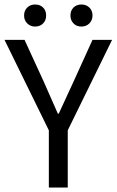

<svg xmlns="http://www.w3.org/2000/svg" viewBox="-21 -833 518 853"><path d="M196 0V-254L-1 -656H88L173 -471Q219 -366 236 -328H240Q297 -450 306 -471L390 -656H477L280 -254V0ZM135 -715Q114 -715 100 -729Q86 -743 86 -764Q86 -786 100 -799.5Q114 -813 135 -813Q157 -813 170.5 -799.5Q184 -786 184 -764Q184 -743 170.5 -729Q157 -715 135 -715ZM341 -715Q319 -715 305.5 -729Q292 -743 292 -764Q292 -786 305.5 -799.5Q319 -813 341 -813Q362 -813 376 -799.5Q390 -786 390 -764Q390 -743 376 -729Q362 -715 341 -715Z"/></svg>

Font: Toshiba Sans
Style: Regular
Weight: 400
Designer: Paul D. Hunt
Foundry: Toshiba Corporation
Version: Version 2.020;PS 2.0;hotconv 1.0.86;makeotf.lib2.5.63406